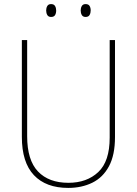

<svg xmlns="http://www.w3.org/2000/svg" viewBox="-20 -910 669 940"><path d="M543 -239Q543 -151 513.5 -96Q484 -41 432 -15.5Q380 10 314 10Q205 10 146 -52.5Q87 -115 87 -240V-714H113V-243Q113 -126 166 -70.5Q219 -15 315 -15Q405 -15 461 -67.5Q517 -120 517 -236V-714H543ZM206 -859Q206 -871 211.5 -880.5Q217 -890 230 -890Q244 -890 249.5 -880.5Q255 -871 255 -859Q255 -845 249.5 -836Q244 -827 230 -827Q217 -827 211.5 -836.5Q206 -846 206 -859ZM375 -859Q375 -871 380.5 -880.5Q386 -890 399 -890Q413 -890 418.5 -881Q424 -872 424 -859Q424 -846 418.5 -836.5Q413 -827 399 -827Q386 -827 380.5 -836.5Q375 -846 375 -859Z"/></svg>

Font: Noto Sans Telugu SemiCondensed Thin
Style: Regular
Weight: 100
Width: 4
Designer: Jelle Bosma - Monotype Design Team
Foundry: Monotype Imaging Inc.
Version: Version 2.005; ttfautohint (v1.8.4.7-5d5b)